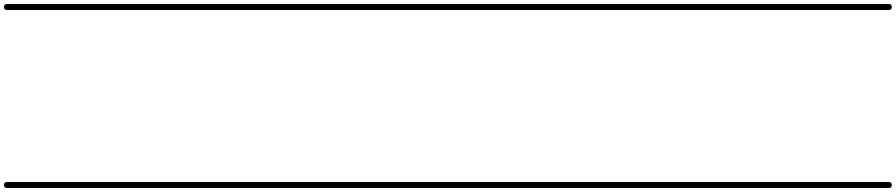

<svg xmlns="http://www.w3.org/2000/svg" viewBox="-35 -575 4479 960"><path d="M0 -555Q110 -555 220.5 -555Q331 -555 441 -555Q456 -555 456 -540Q456 -525 441 -525Q331 -525 220.5 -525Q110 -525 0 -525Q-15 -525 -15 -540Q-15 -555 0 -555ZM0 335Q110 335 220.5 335Q331 335 441 335Q456 335 456 350Q456 365 441 365Q331 365 220.5 365Q110 365 0 365Q-15 365 -15 350Q-15 335 0 335Z M441 -555Q581 -555 721 -555Q861 -555 1001 -555Q1016 -555 1016 -540Q1016 -525 1001 -525Q861 -525 721 -525Q581 -525 441 -525Q426 -525 426 -540Q426 -555 441 -555ZM441 335Q581 335 721 335Q861 335 1001 335Q1016 335 1016 350Q1016 365 1001 365Q861 365 721 365Q581 365 441 365Q426 365 426 350Q426 335 441 335Z M1001 -555Q1150 -555 1299.5 -555Q1449 -555 1599 -555Q1614 -555 1614 -540Q1614 -525 1599 -525Q1449 -525 1299.5 -525Q1150 -525 1001 -525Q986 -525 986 -540Q986 -555 1001 -555ZM1001 335Q1150 335 1299.5 335Q1449 335 1599 335Q1614 335 1614 350Q1614 365 1599 365Q1449 365 1299.5 365Q1150 365 1001 365Q986 365 986 350Q986 335 1001 335Z M1599 -555Q1683 -555 1767.5 -555Q1852 -555 1936 -555Q1951 -555 1951 -540Q1951 -525 1936 -525Q1852 -525 1767.5 -525Q1683 -525 1599 -525Q1584 -525 1584 -540Q1584 -555 1599 -555ZM1599 335Q1683 335 1767.5 335Q1852 335 1936 335Q1951 335 1951 350Q1951 365 1936 365Q1852 365 1767.5 365Q1683 365 1599 365Q1584 365 1584 350Q1584 335 1599 335Z M1936 -555Q2069 -555 2201.5 -555Q2334 -555 2467 -555Q2482 -555 2482 -540Q2482 -525 2467 -525Q2334 -525 2201.5 -525Q2069 -525 1936 -525Q1921 -525 1921 -540Q1921 -555 1936 -555ZM1936 335Q2069 335 2201.5 335Q2334 335 2467 335Q2482 335 2482 350Q2482 365 2467 365Q2334 365 2201.5 365Q2069 365 1936 365Q1921 365 1921 350Q1921 335 1936 335Z M2467 -555Q2539 -555 2611.5 -555Q2684 -555 2757 -555Q2772 -555 2772 -540Q2772 -525 2757 -525Q2684 -525 2611.5 -525Q2539 -525 2467 -525Q2452 -525 2452 -540Q2452 -555 2467 -555ZM2467 335Q2539 335 2611.5 335Q2684 335 2757 335Q2772 335 2772 350Q2772 365 2757 365Q2684 365 2611.5 365Q2539 365 2467 365Q2452 365 2452 350Q2452 335 2467 335Z M2757 -555Q2893 -555 3028.5 -555Q3164 -555 3299 -555Q3314 -555 3314 -540Q3314 -525 3299 -525Q3164 -525 3028.5 -525Q2893 -525 2757 -525Q2742 -525 2742 -540Q2742 -555 2757 -555ZM2757 335Q2893 335 3028.5 335Q3164 335 3299 335Q3314 335 3314 350Q3314 365 3299 365Q3164 365 3028.5 365Q2893 365 2757 365Q2742 365 2742 350Q2742 335 2757 335Z M3299 -555Q3376 -555 3453.5 -555Q3531 -555 3608 -555Q3623 -555 3623 -540Q3623 -525 3608 -525Q3531 -525 3453.5 -525Q3376 -525 3299 -525Q3284 -525 3284 -540Q3284 -555 3299 -555ZM3299 335Q3376 335 3453.5 335Q3531 335 3608 335Q3623 335 3623 350Q3623 365 3608 365Q3531 365 3453.5 365Q3376 365 3299 365Q3284 365 3284 350Q3284 335 3299 335Z M3608 -555Q3748 -555 3888 -555Q4028 -555 4168 -555Q4183 -555 4183 -540Q4183 -525 4168 -525Q4028 -525 3888 -525Q3748 -525 3608 -525Q3593 -525 3593 -540Q3593 -555 3608 -555ZM3608 335Q3748 335 3888 335Q4028 335 4168 335Q4183 335 4183 350Q4183 365 4168 365Q4028 365 3888 365Q3748 365 3608 365Q3593 365 3593 350Q3593 335 3608 335Z M4168 -555Q4228 -555 4288.5 -555Q4349 -555 4409 -555Q4424 -555 4424 -540Q4424 -525 4409 -525Q4349 -525 4288.5 -525Q4228 -525 4168 -525Q4153 -525 4153 -540Q4153 -555 4168 -555ZM4168 335Q4228 335 4288.5 335Q4349 335 4409 335Q4424 335 4424 350Q4424 365 4409 365Q4349 365 4288.5 365Q4228 365 4168 365Q4153 365 4153 350Q4153 335 4168 335Z"/></svg>

Font: FRB American Cursive Just Guidelines
Style: Italic
Weight: 400
Italic angle: -25°
Version: Version 2.0;Modular Font Editor K font №1